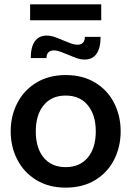

<svg xmlns="http://www.w3.org/2000/svg" viewBox="-20 -850 603 880"><path d="M29 -248Q29 -319 59.5 -378Q90 -437 147 -471.5Q204 -506 281 -506Q359 -506 416 -471.5Q473 -437 503 -378Q533 -319 533 -248Q533 -177 503 -118Q473 -59 416 -24.5Q359 10 281 10Q204 10 147 -24.5Q90 -59 59.5 -118Q29 -177 29 -248ZM419 -248Q419 -323 382.5 -367.5Q346 -412 281 -412Q216 -412 180 -367.5Q144 -323 144 -248Q144 -172 180 -128Q216 -84 281 -84Q346 -84 382.5 -128Q419 -172 419 -248ZM290 -600Q285 -602 263.5 -610.5Q242 -619 227 -619Q211 -619 202 -610Q193 -601 193 -584H121Q121 -634 139.5 -660.5Q158 -687 195 -687Q211 -687 227.5 -681.5Q244 -676 272 -664Q277 -662 298.5 -653.5Q320 -645 335 -645Q351 -645 360 -654Q369 -663 369 -681H441Q441 -630 422.5 -603.5Q404 -577 367 -577Q351 -577 334.5 -582.5Q318 -588 290 -600ZM118 -830H444V-757H118Z"/></svg>

Font: Cabin SemiBold
Style: Regular
Weight: 600
Designer: Pablo Impallari
Foundry: Pablo Impallari. http://www.impallari.com Igino Marini. http://www.ikern.com
Version: Version 2.200